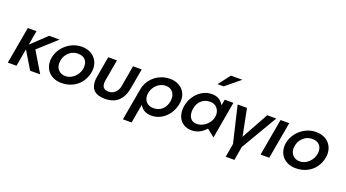

<svg xmlns="http://www.w3.org/2000/svg" viewBox="-67 -1546 4416 2452"><g transform="rotate(20 2141.0 -320.0)"><path d="M221 -502H103L14 0H132L174 -238L317 0H454L287 -278L535 -502H393L187 -307Z M1062 -252Q1066 -273 1066 -298Q1066 -359 1037.5 -408.5Q1009 -458 957 -486Q905 -514 836 -514Q759 -514 691 -478.5Q623 -443 577 -382.5Q531 -322 518 -250Q514 -229 514 -203Q514 -142 542 -93.5Q570 -45 622 -17Q674 11 742 11Q829 11 897 -23.5Q965 -58 1007 -117.5Q1049 -177 1062 -252ZM949 -291Q949 -270 945 -251Q937 -208 910 -170.5Q883 -133 844 -111Q805 -89 761 -89Q704 -89 668.5 -125.5Q633 -162 633 -219Q633 -236 636 -252Q647 -321 698 -367.5Q749 -414 817 -414Q882 -414 915.5 -380Q949 -346 949 -291Z M1533 -503 1482 -211Q1473 -160 1437 -125.5Q1401 -91 1350 -91Q1260 -91 1260 -176Q1260 -192 1263 -211L1314 -503H1196L1147 -224Q1141 -190 1141 -160Q1141 -75 1189.5 -32Q1238 11 1334 11Q1559 11 1602 -227L1651 -503Z M2136 -252Q2138 -262 2138 -282Q2138 -339 2104.5 -375.5Q2071 -412 2013 -412Q1970 -412 1931.5 -390.5Q1893 -369 1866 -331.5Q1839 -294 1831 -247Q1828 -232 1828 -217Q1828 -160 1863.5 -124.5Q1899 -89 1958 -89Q2034 -89 2080 -135Q2126 -181 2136 -252ZM2033 -514Q2100 -514 2151 -488Q2202 -462 2230.5 -414Q2259 -366 2259 -303Q2259 -282 2254 -252Q2241 -181 2201 -121Q2161 -61 2100 -25.5Q2039 10 1967 10Q1857 10 1806 -78L1761 178H1643L1719 -252Q1732 -329 1777.5 -388.5Q1823 -448 1890 -481Q1957 -514 2033 -514Z M2615 -414Q2673 -414 2708 -376Q2743 -338 2743 -282Q2743 -267 2740 -252Q2732 -209 2703.5 -171.5Q2675 -134 2633.5 -111.5Q2592 -89 2547 -89Q2493 -89 2464 -124Q2435 -159 2435 -216Q2435 -241 2439 -261Q2452 -332 2499.5 -373Q2547 -414 2615 -414ZM2897 -502H2779L2765 -421Q2738 -467 2699.5 -490.5Q2661 -514 2605 -514Q2533 -514 2472.5 -478Q2412 -442 2372.5 -382Q2333 -322 2320 -251Q2315 -221 2315 -197Q2315 -138 2338 -91Q2361 -44 2406 -16.5Q2451 11 2513 11Q2623 11 2705 -82L2809 0ZM2625 -657H2708L2904 -818H2748Z M3190 -8 3480 -501H3357L3155 -135L3082 -501H2955L3072 -6L3040 178H3158Z M3656 -502H3538L3449 0H3567Z M4246 -252Q4250 -273 4250 -298Q4250 -359 4221.5 -408.5Q4193 -458 4141 -486Q4089 -514 4020 -514Q3943 -514 3875 -478.5Q3807 -443 3761 -382.5Q3715 -322 3702 -250Q3698 -229 3698 -203Q3698 -142 3726 -93.5Q3754 -45 3806 -17Q3858 11 3926 11Q4013 11 4081 -23.5Q4149 -58 4191 -117.5Q4233 -177 4246 -252ZM4133 -291Q4133 -270 4129 -251Q4121 -208 4094 -170.5Q4067 -133 4028 -111Q3989 -89 3945 -89Q3888 -89 3852.5 -125.5Q3817 -162 3817 -219Q3817 -236 3820 -252Q3831 -321 3882 -367.5Q3933 -414 4001 -414Q4066 -414 4099.5 -380Q4133 -346 4133 -291Z"/></g></svg>

Font: Geom Medium
Style: Italic
Weight: 500
Italic angle: -10°
Version: Version 1.102